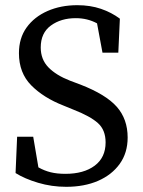

<svg xmlns="http://www.w3.org/2000/svg" viewBox="-20 -705 552 740"><path d="M235 15Q179 15 127 -0.5Q75 -16 40 -38L46 -178H108L128 -60Q151 -47 175.5 -41Q200 -35 232 -35Q303 -35 345 -66.5Q387 -98 387 -156Q387 -204 357.5 -230.5Q328 -257 264 -282L225 -298Q148 -328 100.5 -376Q53 -424 53 -500Q53 -558 82.5 -599Q112 -640 163 -662.5Q214 -685 278 -685Q328 -685 369 -671Q410 -657 442 -633L436 -502H375L354 -615Q317 -635 272 -635Q215 -635 176 -606.5Q137 -578 137 -522Q137 -476 166.5 -445.5Q196 -415 250 -394L290 -379Q388 -341 430 -293.5Q472 -246 472 -175Q472 -116 441.5 -73.5Q411 -31 358 -8Q305 15 235 15Z"/></svg>

Font: Source Serif 4
Style: Regular
Weight: 400
Designer: Frank Grießhammer
Foundry: Adobe
Version: Version 4.005;hotconv 1.1.0;makeotfexe 2.6.0